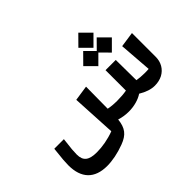

<svg xmlns="http://www.w3.org/2000/svg" viewBox="-194 -1103 1673 1673"><g transform="rotate(-45 643.0 -266.0)"><path d="M1017.6 -672.4 924.3 -766.1 831.5 -672.4 924.3 -579.1ZM925.3 -520 1008.3 -436.5 1101.6 -529.8 1008.3 -623.5 924.8 -539.1 841.3 -623 748.5 -529.3 841.3 -436ZM1111.3 -412.6 1134.3 -109.4C1121.6 -107.9 1105.5 -107.4 1086.4 -107.4C1049.8 -107.4 1011.2 -110.8 989.3 -115.2L986.8 -367.2H860.8V-115.7C826.2 -109.4 787.6 -106.4 745.1 -106.4C701.7 -106.4 665.5 -109.9 636.7 -116.2L639.2 -385.7L498 -364.7L520 44.9C447.8 72.3 369.1 85.9 302.7 85.9C203.6 85.9 163.6 53.7 163.6 -24.4C163.6 -41.5 164.6 -62 166.5 -86.4C168.5 -110.8 172.9 -148.4 179.2 -198.7H61C54.7 -141.6 50.3 -100.6 48.3 -75.2C46.4 -49.8 45.4 -27.8 45.4 -9.3C45.4 149.4 127 233.9 281.2 233.9C345.2 233.9 423.3 218.8 499.5 189.9C588.9 156.7 625 109.9 634.8 14.6C671.9 26.4 710.4 32.2 751 32.2C815.4 32.2 879.9 14.2 922.9 -15.1C975.1 16.6 1023.9 32.7 1069.3 32.7C1105 32.7 1136.7 25.4 1164.6 11.2C1219.7 -18.1 1252.4 -72.8 1252.4 -139.6V-433.1Z"/></g></svg>

Font: SG Kara SemiBold
Style: Regular
Weight: 400
Designer: Damoon Khanjanzadeh
Version: Version 1.000